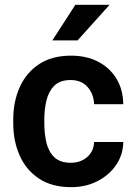

<svg xmlns="http://www.w3.org/2000/svg" viewBox="-20 -770 561 800"><path d="M274.9 -91.8Q315.9 -91.8 343.3 -115.7Q370.6 -139.6 372.1 -178.2H493.7Q492.7 -124.5 463.4 -82Q434.1 -39.6 385.5 -14.9Q336.9 9.8 276.9 9.8Q195.8 9.8 142.1 -26.1Q88.4 -62 61.8 -122.3Q35.2 -182.6 35.2 -256.3V-272Q35.2 -345.7 61.8 -406Q88.4 -466.3 142.1 -502.2Q195.8 -538.1 276.4 -538.1Q340.3 -538.1 388.9 -512.9Q437.5 -487.8 465.1 -442.4Q492.7 -397 493.7 -335.9H372.1Q370.6 -377.9 345.2 -407.2Q319.8 -436.5 273.9 -436.5Q230 -436.5 206.3 -412.8Q182.6 -389.2 173.6 -351.6Q164.6 -314 164.6 -272V-256.3Q164.6 -213.9 173.3 -176.3Q182.1 -138.7 206.1 -115.2Q230 -91.8 274.9 -91.8ZM198.2 -601.6 293.9 -750H436.5L303.2 -601.6Z"/></svg>

Font: Vazirmatn FD SemiBold
Style: Regular
Weight: 600
Designer: Saber Rastikerdar
Foundry: Saber Rastikerdar
Version: Version 33.001